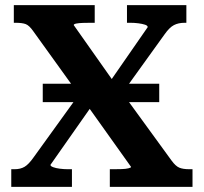

<svg xmlns="http://www.w3.org/2000/svg" viewBox="-20 -730 795 750"><path d="M147 -403H602V-331H147ZM34 -641V-710H350V-641H334Q319 -641 303.5 -640.5Q288 -640 278 -638Q268 -636 268 -632L433 -398L439 -393L650 -103Q666 -81 680.5 -75Q695 -69 719 -69H732V0H409V-69H425Q440 -69 455.5 -69.5Q471 -70 481.5 -72.5Q492 -75 492 -78L311 -332L305 -337L110 -608Q94 -631 80 -636Q66 -641 41 -641ZM24 0V-69H37Q60 -69 76 -78.5Q92 -88 111 -115L308 -388L358 -344L177 -86Q177 -81 187.5 -77Q198 -73 214 -71Q230 -69 245 -69H261V0ZM446 -350 401 -399 557 -624Q557 -630 546.5 -633.5Q536 -637 520.5 -639Q505 -641 489 -641H476V-710H708V-641H701Q677 -641 659.5 -632Q642 -623 623 -596Z"/></svg>

Font: Roboto Serif SemiBold
Style: Regular
Weight: 600
Designer: Greg Gazdowicz
Foundry: Commercial Type
Version: Version 1.008